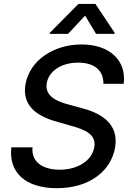

<svg xmlns="http://www.w3.org/2000/svg" viewBox="-20 -969 683 1001"><path d="M519.2 -532H625C639.9 -652.7 552.9 -737.2 405.2 -737.2C259.2 -737.2 134.2 -654.1 112.6 -528.4C96.2 -427.2 158.7 -368.3 269.9 -336.3L351.9 -312.9C426.8 -292.3 483 -266.3 471.6 -202.1C460.2 -131.4 384.6 -84.2 291.2 -84.2C206.7 -84.2 142 -121.8 149.5 -201H39.1C24.1 -69.2 113.3 12.1 276.3 12.1C447.1 12.1 559.3 -77.8 580.3 -201C601.9 -332 493.6 -382.8 405.5 -405.5L337.4 -424C283.4 -438.2 211.6 -465.2 223.7 -534.8C233.7 -596.9 297.6 -642.4 387.1 -642.4C470.5 -642.4 519.9 -603.7 519.2 -532ZM239 -792.6H334.9L423.7 -887.8L480.8 -792.6H577.1L577.8 -797.9L477.6 -948.5H388.8L239.7 -797.9Z"/></svg>

Font: Magic Ui Pro Medium
Style: Italic
Weight: 500
Italic angle: -9.39999°
Designer: Stefan Endress, Andreas Faust
Version: Version 1.000;FEAKit 1.0